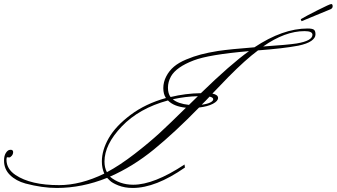

<svg xmlns="http://www.w3.org/2000/svg" viewBox="-20 -894 1666 950"><path d="M1610 -846 1472 -789 1468 -799Q1493 -814 1552.5 -844Q1612 -874 1619 -874Q1626 -874 1626 -862.5Q1626 -851 1610 -846ZM1017 -416Q1012 -411 999 -397Q986 -383 978 -376Q1004 -379 1019.5 -386.5Q1035 -394 1035 -403Q1035 -412 1017 -416ZM915 -375 959 -418Q900 -417 835 -403Q860 -381 915 -375ZM1526 -722Q1526 -740 1487 -740Q1390 -740 1282 -664Q1403 -672 1448 -679Q1526 -692 1526 -722ZM1212 -641Q1013 -624 938 -595Q852 -562 826 -516Q811 -489 811 -460Q811 -431 824 -414Q898 -432 974 -433Q1121 -576 1212 -641ZM900 -361Q840 -367 811 -397Q668 -358 582.5 -268.5Q497 -179 497 -95Q497 -64 509 -42Q573 -76 646 -132.5Q719 -189 770 -236Q821 -283 900 -361ZM16 -116Q12 -116 12 -104Q12 -58 57 -28Q132 22 272 22Q379 22 496 -35Q484 -62 484 -95Q484 -151 518 -210.5Q552 -270 626 -325.5Q700 -381 801 -409Q788 -428 788 -458Q788 -488 802.5 -516Q817 -544 840.5 -564Q864 -584 901 -599.5Q938 -615 974 -624.5Q1010 -634 1060 -642Q1122 -651 1239 -660Q1379 -753 1502 -753Q1524 -753 1532.5 -747.5Q1541 -742 1541 -724Q1541 -706 1520 -691.5Q1499 -677 1456 -668Q1381 -654 1260 -645Q1259 -645 1258 -645H1257Q1195 -599 1110 -513Q1083 -485 1031 -431Q1059 -425 1059 -409.5Q1059 -394 1033.5 -380.5Q1008 -367 965 -362Q845 -239 741.5 -154.5Q638 -70 524 -20Q572 20 639 20Q742 20 893 -80L895 -65Q750 36 637 36Q597 36 565.5 23.5Q534 11 522 -2L510 -14Q386 36 261 36Q189 36 106 14Q59 1 29.5 -28Q0 -57 0 -99Q0 -123 8.5 -136.5Q17 -150 26 -152L34 -153Q45 -152 45 -141.5Q45 -131 38 -123Q31 -115 25.5 -115Q20 -115 16 -116Z"/></svg>

Font: Monsieur La Doulaise
Style: Regular
Weight: 400
Designer: Alejandro Paul
Foundry: Alejandro Paul
Version: Version 1.000